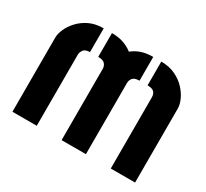

<svg xmlns="http://www.w3.org/2000/svg" viewBox="-119 -751 1000 930"><g transform="rotate(30 381.0 -285.5)"><path d="M313 0V-398Q313 -415 302.5 -426.5Q292 -438 265 -438V-571Q303 -571 331 -561Q359 -551 381 -534Q403 -552 431 -561.5Q459 -571 496 -571V-438Q469 -438 459 -426Q449 -414 449 -398V0ZM38 0V-415Q38 -436 49.5 -462.5Q61 -489 84 -514Q107 -539 140.5 -555Q174 -571 219 -571V-438Q193 -438 183.5 -424.5Q174 -411 174 -398V0ZM588 0V-398Q588 -416 578 -427Q568 -438 541 -438V-571Q586 -571 620.5 -554.5Q655 -538 678 -513Q701 -488 712.5 -461.5Q724 -435 724 -415V0Z"/></g></svg>

Font: Stick No Bills ExtraBold
Style: Regular
Weight: 800
Version: Version 2.000